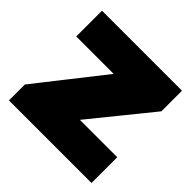

<svg xmlns="http://www.w3.org/2000/svg" viewBox="-177 -886 1059 1059"><g transform="rotate(45 352.0 -356.5)"><path d="M30 0V-124Q51.5 -151.5 78.5 -185.8Q105.5 -220 133 -255.2Q160.5 -290.5 184 -320L335 -512H43V-713H667V-552Q633 -510 600 -469.2Q567 -428.5 534.5 -388.5L382.5 -201H674V0Z"/></g></svg>

Font: Commissioner Black
Style: Regular
Weight: 900
Designer: Kostas Bartsokas
Foundry: Kostas Bartsokas
Version: Version 1.000; ttfautohint (v1.8.3)